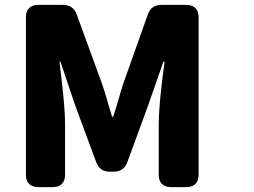

<svg xmlns="http://www.w3.org/2000/svg" viewBox="-20 -725 1040 785"><path d="M86 -655V-10C86 22 104 40 136 40H196C228 40 246 22 246 -10V-215C246 -289 232 -400 223 -473H227L287 -295L373 -63C383 -35 401 -23 430 -23H443C472 -23 491 -35 501 -63L586 -295L648 -473H653C643 -400 629 -289 629 -215V-10C629 22 647 40 679 40H742C774 40 792 22 792 -10V-655C792 -687 774 -705 742 -705H641C612 -705 594 -693 584 -665L484 -383C470 -340 458 -293 443 -248H438C424 -293 412 -340 397 -383L294 -665C284 -693 265 -705 236 -705H136C104 -705 86 -687 86 -655Z"/></svg>

Font: コーポレート・ロゴ（ラウンド）ver3 Bold
Style: Regular
Weight: 700
Designer: [KANA_main] LOGOTYPE.JP [Source Han Sans] Ryoko NISHIZUKA 西塚涼子 (kana, bopomofo & ideographs); Paul D. Hunt (Latin, Greek
Version: Version 12.001;FEAKit 1.0